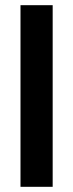

<svg xmlns="http://www.w3.org/2000/svg" viewBox="-20 -720 282 740"><path d="M59 -700H183V0H59Z"/></svg>

Font: Tilda Sans Bold
Style: Regular
Weight: 700
Designer: ParaType Ltd
Foundry: ParaType Ltd
Version: Version 1.009